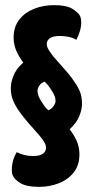

<svg xmlns="http://www.w3.org/2000/svg" viewBox="-20 -723 365 747"><path d="M191 -190 165 -293Q179 -297 187.5 -309Q196 -321 196 -329Q196 -343 190 -355Q184 -367 173 -383Q162 -400 142.5 -414.5Q123 -429 101.5 -446.5Q80 -464 63 -490Q46 -516 39.5 -536Q33 -556 33 -577Q33 -618 54.5 -646Q76 -674 112 -688.5Q148 -703 190 -703Q239 -703 262 -688.5Q285 -674 292 -660Q296 -649 296 -637Q296 -619 290.5 -601Q285 -583 277 -568Q264 -576 247.5 -579.5Q231 -583 212 -583Q187 -583 174.5 -574.5Q162 -566 162 -552Q162 -542 168 -531.5Q174 -521 186 -505Q196 -493 211.5 -476Q227 -459 243.5 -439.5Q260 -420 272 -401Q286 -381 292.5 -362.5Q299 -344 299 -318Q299 -298 289 -272.5Q279 -247 255.5 -224.5Q232 -202 191 -190ZM132 4Q83 4 59.5 -10.5Q36 -25 30 -40Q27 -45 26.5 -51.5Q26 -58 26 -62Q26 -99 45 -131Q59 -124 74.5 -120Q90 -116 109 -116Q135 -116 147 -125Q159 -134 159 -147Q159 -158 153.5 -168Q148 -178 135 -194Q125 -206 109.5 -223Q94 -240 78 -259.5Q62 -279 49 -298Q36 -318 29 -337Q22 -356 22 -381Q22 -402 32 -427.5Q42 -453 65.5 -475Q89 -497 129 -509L156 -406Q141 -402 133.5 -390.5Q126 -379 126 -371Q126 -357 132 -344.5Q138 -332 149 -316Q160 -299 179.5 -284.5Q199 -270 220.5 -253Q242 -236 259 -209Q276 -184 282.5 -164Q289 -144 289 -122Q289 -81 267.5 -53Q246 -25 210 -10.5Q174 4 132 4Z"/></svg>

Font: Yanone Kaffeesatz ExtraLight
Style: Bold
Weight: 700
Version: Version 2.003